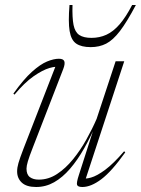

<svg xmlns="http://www.w3.org/2000/svg" viewBox="-20 -738 564 768"><path d="M295.5 -38 359 -236 368.5 -250.5Q344 -193 317 -145.2Q290 -97.5 260 -62.8Q230 -28 196.5 -9Q163 10 124.5 10Q86 10 67.2 -7.5Q48.5 -25 48.5 -52.5Q48.5 -67.5 53.8 -85.8Q59 -104 73.5 -142L208 -488L220.5 -469Q205.5 -474 178 -466Q150.5 -458 114.2 -432.8Q78 -407.5 38 -359.5L33.5 -363.5Q74.5 -421 108 -451Q141.5 -481 168.2 -492Q195 -503 215.5 -503Q233.5 -503 237.2 -493Q241 -483 233 -462L111.5 -148.5Q97 -111.5 91.5 -92.8Q86 -74 86 -63.5Q86 -39.5 99.5 -29.5Q113 -19.5 135 -19.5Q174 -19.5 208.2 -42Q242.5 -64.5 272 -100.8Q301.5 -137 325.2 -179.5Q349 -222 366.5 -262.5L442.5 -493H477L317 -5L303.5 -25Q320.5 -21 344.2 -27.8Q368 -34.5 401 -59Q434 -83.5 476.5 -133L481 -128.5Q426.5 -52 385.2 -21Q344 10 309.5 10Q291 10 288.2 1.2Q285.5 -7.5 295.5 -38ZM346 -586.5Q378 -586.5 405.5 -599Q433 -611.5 458.2 -640.5Q483.5 -669.5 508.5 -718H523.5Q487.5 -650 459.8 -613.8Q432 -577.5 404.8 -563.5Q377.5 -549.5 343 -549.5Q305.5 -549.5 285 -563.5Q264.5 -577.5 258.5 -613.8Q252.5 -650 258 -718H270Q268.5 -667 274.2 -638.2Q280 -609.5 297.2 -598Q314.5 -586.5 346 -586.5Z"/></svg>

Font: Newsreader 60pt ExtraLight
Style: Italic
Weight: 250
Italic angle: -17°
Designer: Hugues Gentile
Foundry: Production Type
Version: Version 1.003